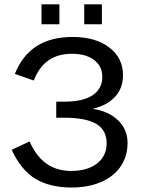

<svg xmlns="http://www.w3.org/2000/svg" viewBox="-20 -835 640 865"><path d="M303.2 9.8Q204.1 9.8 139.2 -29.8Q74.2 -69.3 32.7 -160.2L113.3 -197.8Q171.4 -64.9 299.8 -64.9Q374.5 -64.9 417.5 -98.6Q460.4 -132.3 460.4 -189.5Q460.4 -249 413.6 -276.9Q366.7 -304.7 268.1 -304.7H233.4V-377H268.1Q356 -377 398.4 -406.7Q440.9 -436.5 440.9 -487.8Q440.9 -537.1 403.8 -564.9Q366.7 -592.8 304.2 -592.8Q242.7 -592.8 199.7 -564Q156.7 -535.2 132.3 -472.2L46.9 -502Q81.1 -586.4 145.5 -627.4Q210 -668.5 307.6 -668.5Q410.6 -668.5 472.4 -621.1Q534.2 -573.7 534.2 -496.1Q534.2 -438.5 499 -399.7Q463.9 -360.8 397.5 -344.7Q469.7 -334 512.2 -292.7Q554.7 -251.5 554.7 -190.9Q554.7 -131.8 524.2 -86.2Q493.7 -40.5 436 -15.4Q378.4 9.8 303.2 9.8ZM359.4 -725.6V-815.4H439V-725.6ZM167 -725.6V-815.4H247.6V-725.6Z"/></svg>

Font: Cousine
Style: Regular
Weight: 400
Monospace: yes
Designer: Steve Matteson
Foundry: Monotype Imaging Inc.
Version: Version 1.21